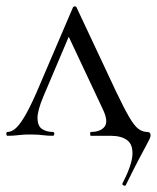

<svg xmlns="http://www.w3.org/2000/svg" viewBox="-21 -425 493 601"><path d="M373 154Q371 158 366 155.5Q361 153 362 150Q391.6 92.6 393.5 60Q395.4 27.4 377 13.7Q358.6 0 324.6 0H263.2Q261.2 0 261.2 -6Q261.2 -12 263.2 -12Q293.8 -12 306.5 -28.7Q319.2 -45.4 300.4 -84L188.8 -321.4L212 -352L114.8 -123Q95.8 -78 96.4 -54Q97 -30 111 -21Q125 -12 144 -12Q149 -12 149 -6Q149 0 144 0Q125.8 0 112.3 -2Q98.8 -4 75 -4Q56.8 -4 46.4 -3Q36 -2 26.9 -1Q17.8 0 2.8 0Q-1.2 0 -1.2 -6Q-1.2 -12 2.8 -12Q13.8 -12 25.9 -21.5Q38 -31 54 -57Q70 -83 91.8 -132L207 -401Q209 -405 213.4 -405Q217.8 -405 219 -401L343 -137Q367.8 -85.2 383.6 -58.2Q399.4 -31.2 412.3 -21.6Q425.2 -12 439.4 -12Q450.4 -12 450.4 -2Q450.4 3 447.2 10Q444 17 435.8 31.9Q427.6 46.8 412.4 75.8Q397.2 104.8 373 154Z"/></svg>

Font: Cormorant Infant Light
Style: Regular
Weight: 300
Designer: Christian Thalmann (Catharsis Fonts)
Foundry: Catharsis Fonts
Version: Version 4.001